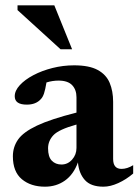

<svg xmlns="http://www.w3.org/2000/svg" viewBox="-20 -690 522 723"><path d="M369.5 13Q322 13 299.5 -12.2Q277 -37.5 273.5 -78.5Q257 -33 224.5 -10Q192 13 149.5 13Q96 13 62.2 -15.2Q28.5 -43.5 28.5 -101.5Q28.5 -136.5 48 -164.5Q67.5 -192.5 119.2 -217Q171 -241.5 268 -266V-323.5Q268 -352 251.8 -369.2Q235.5 -386.5 200.5 -386.5Q177.5 -386.5 155 -379.5Q150.5 -352.5 145.8 -338.2Q141 -324 134 -317Q115.5 -296 81 -296Q35.5 -296 35.5 -327.5Q35.5 -348.5 54.5 -369.2Q73.5 -390 105.8 -407Q138 -424 177.8 -434Q217.5 -444 259 -444Q316 -444 348 -426.5Q380 -409 393 -378Q406 -347 406 -306.5V-91.5Q406 -54 437.5 -54Q459 -54 481.5 -68V-36.5Q455 -14 425.2 -0.5Q395.5 13 369.5 13ZM161 -131.5Q161 -99.5 175 -85Q189 -70.5 211.5 -70.5Q235 -70.5 251.5 -89Q268 -107.5 268 -133V-221Q201.5 -202.5 181.2 -181Q161 -159.5 161 -131.5ZM251.5 -504.5H208L46 -652V-670H184.5Z"/></svg>

Font: Newsreader Text
Style: Bold
Weight: 700
Designer: Hugues Gentile
Foundry: Production Type
Version: Version 1.001